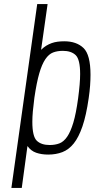

<svg xmlns="http://www.w3.org/2000/svg" viewBox="-20 -750 465 944"><path d="M36 174H87L115 -32Q132 -8 158 1Q184 10 217 10Q255 10 286.5 -2Q318 -14 342.5 -44.5Q367 -75 385.5 -129Q404 -183 416 -267Q421 -301 423 -329.5Q425 -358 425 -382Q425 -481 390.5 -514Q356 -547 296 -547Q279 -547 263.5 -545Q248 -543 234 -538Q220 -533 207 -525Q194 -517 182 -505L214 -730H163ZM149 -269Q160 -344 173 -389Q186 -434 203 -459Q220 -484 241 -492Q262 -500 289 -500Q330 -500 352 -479Q374 -458 374 -386Q374 -363 371.5 -333.5Q369 -304 364 -266Q354 -192 340.5 -147Q327 -102 310 -77.5Q293 -53 272 -45Q251 -37 224 -37Q183 -37 161 -58Q139 -79 139 -151Q139 -174 141.5 -202.5Q144 -231 149 -269Z"/></svg>

Font: Secuela Light
Style: Italic
Weight: 300
Italic angle: -8°
Designer: Fernando Haro
Foundry: deFharo
Version: Version 1.708